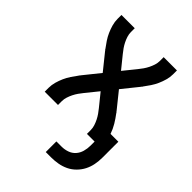

<svg xmlns="http://www.w3.org/2000/svg" viewBox="-210 -619 920 920"><g transform="rotate(45 250.0 -159.5)"><path d="M270 201V129H306Q325 129 344 122.5Q363 116 376 101.5Q389 87 394.5 67.5Q400 48 400 28V0H348V-26Q348 -40 343.5 -54Q339 -68 332.5 -81Q326 -94 318 -105.5Q310 -117 301 -128L250 -191L199 -128Q190 -117 182 -105.5Q174 -94 167.5 -81Q161 -68 156.5 -54Q152 -40 152 -26V0H62V-26Q62 -46 67.5 -65.5Q73 -85 81 -103Q89 -121 100 -137.5Q111 -154 123 -170V-171Q125 -173 126.5 -174.5Q128 -176 129 -178L195 -260L129 -342Q128 -344 126.5 -345.5Q125 -347 123 -349V-350Q111 -366 100 -382.5Q89 -399 81 -417Q73 -435 67.5 -454.5Q62 -474 62 -494V-520H152V-494Q152 -480 156.5 -466Q161 -452 167.5 -439Q174 -426 182 -414.5Q190 -403 199 -392L250 -329L301 -392Q310 -403 318 -414.5Q326 -426 332.5 -439Q339 -452 343.5 -466Q348 -480 348 -494V-520H438V-494Q438 -474 432.5 -454.5Q427 -435 419 -417Q411 -399 400 -382.5Q389 -366 377 -350V-349Q375 -347 373.5 -345.5Q372 -344 371 -342L305 -260L371 -178Q372 -176 373.5 -174.5Q375 -173 377 -171V-170Q393 -149 406.5 -126.5Q420 -104 428 -80H481V28Q481 52 476.5 75Q472 98 461.5 118.5Q451 139 434 156Q417 173 396 183Q375 193 352 197Q329 201 306 201Z"/></g></svg>

Font: Iosevka Curly Medium
Style: Regular
Weight: 500
Monospace: yes
Designer: Belleve Invis
Foundry: Belleve Invis
Version: Version 22.1.2; ttfautohint (v1.8.4)